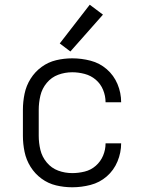

<svg xmlns="http://www.w3.org/2000/svg" viewBox="-20 -785 616 813"><path d="M286 8Q325 8 363.5 -2Q402 -12 432 -38Q462 -64 477.5 -101.5Q493 -139 493 -178H427Q427 -178 427 -178Q427 -178 427 -178Q427 -151 416.5 -126Q406 -101 385.5 -83Q365 -65 338.5 -58.5Q312 -52 286 -52Q255 -52 226.5 -62.5Q198 -73 178 -97Q158 -121 151 -150.5Q144 -180 144 -210V-320Q144 -350 151 -380Q158 -410 178 -434Q198 -458 226.5 -468.5Q255 -479 286 -479Q312 -479 338.5 -472Q365 -465 385.5 -447.5Q406 -430 416.5 -404.5Q427 -379 427 -352Q427 -352 427 -352Q427 -352 427 -352H493Q493 -392 477.5 -429Q462 -466 432 -492Q402 -518 363.5 -528Q325 -538 286 -538Q251 -538 217.5 -530Q184 -522 156 -501.5Q128 -481 109.5 -451.5Q91 -422 84 -388Q77 -354 77 -320V-210Q77 -176 84 -142Q91 -108 109.5 -78.5Q128 -49 156 -28.5Q184 -8 217.5 0Q251 8 286 8ZM278 -567 416 -723 360 -765 233 -601Z"/></svg>

Font: Iosevka Sparkle Light
Style: Regular
Weight: 300
Designer: Belleve Invis
Foundry: Belleve Invis
Version: Version 4.5.0; ttfautohint (v1.8.3)